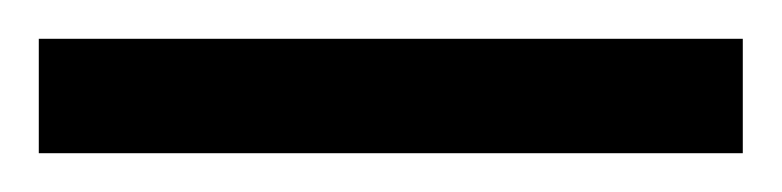

<svg xmlns="http://www.w3.org/2000/svg" viewBox="-24 -839 403 99"><path d="M-4 -819H359V-760H-4Z"/></svg>

Font: Noto Serif CondLight
Style: Regular
Weight: 300
Width: 3
Designer: Monotype Design Team
Foundry: Monotype Imaging Inc.
Version: Version 1.001